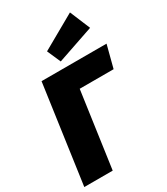

<svg xmlns="http://www.w3.org/2000/svg" viewBox="-233 -1078 1031 1182"><g transform="rotate(-30 282.5 -487.5)"><path d="M526 -831 466 -975 224 -838 266 -742ZM565 -696H103L5 0H207L283 -538H524Z"/></g></svg>

Font: Fira Sans Heavy
Style: Italic
Weight: 900
Italic angle: -8°
Designer: bBox Type GmbH & Carrois Corporate GbR & Edenspiekermann AG
Foundry: bBox Type GmbH & Carrois Corporate GbR & Edenspiekermann AG
Version: Version 4.301;PS 004.301;hotconv 1.0.88;makeotf.lib2.5.64775